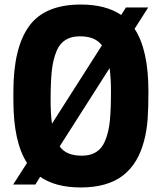

<svg xmlns="http://www.w3.org/2000/svg" viewBox="-20 -813 710 846"><path d="M336 13Q225 13 157 -34L136 0H38L99 -95Q39 -188 39 -370V-410Q39 -602 108 -697.5Q177 -793 336 -793Q446 -793 514 -747L535 -780H633L573 -686Q634 -594 634 -410Q634 -336 630.5 -288Q627 -240 616 -197Q590 -92 521.5 -39.5Q453 13 336 13ZM341 -127Q415 -127 442 -190Q459 -229 464 -280Q469 -331 469 -410Q469 -468 463 -513L243 -168Q271 -127 341 -127ZM209 -268 429 -613Q400 -653 332 -653Q257 -653 230 -590Q213 -549 208 -499Q203 -449 203 -370Q203 -311 209 -268Z"/></svg>

Font: Tanohe Sans
Style: Bold
Weight: 700
Designer: Village Type and Design LLC & Cristiano Sobral
Foundry: Cooper Hewitt Smithsonian Design Museum
Version: Version 1.00;September 29, 2021;FontCreator 13.0.0.2655 64-b